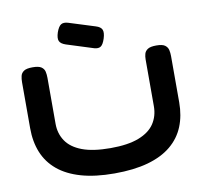

<svg xmlns="http://www.w3.org/2000/svg" viewBox="-97 -1024 1209 1146"><g transform="rotate(-10 507.5 -451.0)"><path d="M506 18Q389 18 304 -6.5Q219 -31 164 -77Q109 -123 82.5 -188Q56 -253 56 -335V-614Q56 -634 60 -651.5Q64 -669 80 -680Q96 -691 133 -691Q170 -691 186 -680Q202 -669 206 -651.5Q210 -634 210 -613V-335Q210 -276 240.5 -230.5Q271 -185 336.5 -160Q402 -135 509 -135Q615 -135 680.5 -160.5Q746 -186 776 -231.5Q806 -277 806 -336V-620Q806 -638 810.5 -654Q815 -670 831 -680.5Q847 -691 883 -691Q920 -691 935.5 -679.5Q951 -668 955 -650.5Q959 -633 959 -613V-333Q959 -252 932.5 -187Q906 -122 850.5 -76Q795 -30 709.5 -6Q624 18 506 18ZM516 -739 352 -791Q322 -801 314.5 -818.5Q307 -836 318 -870Q330 -904 345.5 -914Q361 -924 388 -916L547 -866Q577 -857 584.5 -839Q592 -821 581 -786Q570 -752 555.5 -742Q541 -732 516 -739Z"/></g></svg>

Font: Fredoka Expanded SemiBold
Style: Regular
Weight: 600
Width: 7
Designer: Ben Nathan
Foundry: Milena B. Brandão, Ben Nathan
Version: Version 2.001